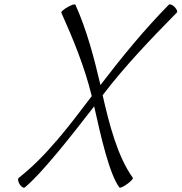

<svg xmlns="http://www.w3.org/2000/svg" viewBox="-20 -840 835 883"><path d="M94 22C169 -39 306 -212 413 -351C444 -212 483 -39 529 22C532 26 547 19 564 7C581 -5 593 -18 591 -22C520 -121 483 -267 452 -402C554 -536 673 -660 793 -782C798 -786 793 -798 783 -808C773 -818 761 -823 756 -818C642 -702 540 -577 442 -449C412 -577 379 -702 327 -818C325 -823 310 -818 292 -808C274 -798 260 -786 262 -782C317 -659 369 -533 402 -398C300 -263 192 -120 66 -22C61 -18 63 -5 70 7C78 19 88 26 94 22Z"/></svg>

Font: Nupuram ExtraLight Oblique
Style: Regular
Weight: 200
Designer: Santhosh Thottingal (santhosh.thottingal@gmail.com)
Foundry: SMC
Version: Version 1.000